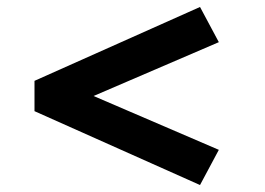

<svg xmlns="http://www.w3.org/2000/svg" viewBox="-20 -529 760 551"><path d="M554 2 79 -210V-297L554 -509L608 -408L152 -212V-295L608 -99Z"/></svg>

Font: Lexend Tera Medium
Style: Regular
Weight: 500
Designer: Bonnie Shaver-Troup, Thomas Jockin
Foundry: Lexend
Version: Version 1.007